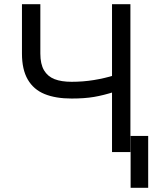

<svg xmlns="http://www.w3.org/2000/svg" viewBox="-20 -727 728 918"><path d="M172.9 -707V-470.7Q172.9 -420.9 190.4 -391.1Q208 -361.3 240.7 -348.6Q273.4 -335.9 322.3 -335.9Q377 -335.9 428.2 -344.2Q479.5 -352.5 527.3 -367.2V-288.1Q475.6 -271.5 430.2 -263.7Q384.8 -255.9 322.3 -255.9Q246.1 -255.9 193.4 -277.3Q140.6 -298.8 112.8 -346.7Q85 -394.5 85 -470.7V-707ZM603.5 -707V0H515.6V-707ZM688.5 170.9H604.5V-77.1H688.5Z"/></svg>

Font: WEMIX Pretendard Variable
Style: Regular
Weight: 400
Designer: Base glyphs from Inter by Rasmus Andersson; Hangeul glyphs from Noto Sans CJK(Source Han Sans) by Jang Soo-young and Kan
Foundry: Kil Hyung-jin
Version: Version 1.000;Glyphs 3.2 (3208)